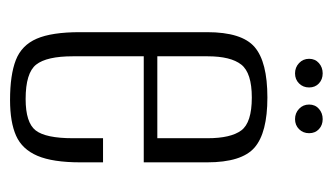

<svg xmlns="http://www.w3.org/2000/svg" viewBox="-160 -493 662 382"><g transform="rotate(90 171.0 -302.0)"><path d="M179 9Q129 9 99.5 -2.5Q70 -14 57 -44Q44 -74 44 -130V-383Q44 -452 73.5 -477.5Q103 -503 174 -503Q244 -503 273.5 -477.5Q303 -452 303 -383V-257H92V-116Q92 -64 108.5 -43Q125 -22 177 -22Q224 -22 239.5 -42Q255 -62 255 -116V-176H303V-131Q303 -76 290 -45.5Q277 -15 250 -3Q223 9 179 9ZM92 -284H255V-384Q255 -430 239.5 -451Q224 -472 174 -472Q125 -472 108.5 -451Q92 -430 92 -384ZM126 -558Q114 -558 105.5 -566Q97 -574 97 -586Q97 -598 105.5 -605.5Q114 -613 126 -613Q138 -613 146 -605.5Q154 -598 154 -586Q154 -574 146 -566Q138 -558 126 -558ZM217 -558Q205 -558 196.5 -566Q188 -574 188 -586Q188 -598 196.5 -605.5Q205 -613 217 -613Q229 -613 237 -605.5Q245 -598 245 -586Q245 -574 237 -566Q229 -558 217 -558Z"/></g></svg>

Font: Alumni Sans Light
Style: Regular
Weight: 300
Version: Version 1.018